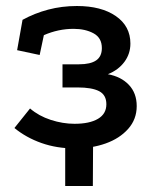

<svg xmlns="http://www.w3.org/2000/svg" viewBox="-20 -476 505 639"><path d="M197 143V0L290 -37L289 143ZM229 18Q169 18 118 0Q67 -18 28 -50L80 -115Q109 -90 149 -77Q189 -64 228 -64Q278 -64 306 -80.5Q334 -97 334 -129Q334 -160 310 -172.5Q286 -185 238 -185H188V-262H243Q281 -262 300 -275Q319 -288 319 -316Q319 -350 291.5 -365Q264 -380 225 -380Q174 -380 126 -359L112 -293L37 -309L55 -410Q95 -432 140.5 -444Q186 -456 236 -456Q317 -456 365.5 -422.5Q414 -389 414 -331Q414 -297 394 -270Q374 -243 339 -229Q383 -221 409 -193.5Q435 -166 435 -123Q435 -79 406.5 -47Q378 -15 331.5 1.5Q285 18 229 18Z"/></svg>

Font: Podkova SemiBold
Style: Regular
Weight: 600
Designer: Ilya Yudin
Foundry: Cyreal (www.cyreal.org)
Version: Version 2.103